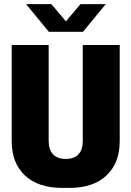

<svg xmlns="http://www.w3.org/2000/svg" viewBox="-20 -905 640 935"><path d="M282 10Q166 10 101.5 -50.5Q37 -111 37 -218V-686H217V-218Q217 -176 238.5 -153.5Q260 -131 300 -131Q341 -131 362 -153.5Q383 -176 383 -218V-686H563V-218Q563 -111 498.5 -50.5Q434 10 319 10ZM218 -750 107 -885H230L317 -782H285L372 -885H495L384 -750Z"/></svg>

Font: Chivo Mono ExtraBold
Style: Regular
Weight: 800
Monospace: yes
Designer: Hector Gatti
Foundry: Omnibus-Type
Version: Version 1.008